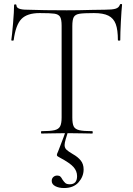

<svg xmlns="http://www.w3.org/2000/svg" viewBox="-20 -674 672 969"><path d="M49 -471Q49 -469 43 -469Q37 -469 37 -471Q41 -498 46 -557.5Q51 -617 51 -647Q51 -652 57 -652Q63 -652 63 -647Q63 -625 116 -625Q202 -622 317 -622Q376 -622 442 -624L510 -625Q546 -625 563 -630Q580 -635 585 -650Q586 -654 591 -654Q596 -654 596 -650Q593 -622 590 -564.5Q587 -507 587 -471Q587 -469 581 -469Q575 -469 575 -471Q575 -524 564 -553Q553 -582 527 -595Q501 -608 454 -608Q402 -608 381 -604.5Q360 -601 352.5 -588Q345 -575 345 -542V-81Q345 -50 352 -36Q359 -22 380 -17Q401 -12 446 -12Q448 -12 448 -6Q448 0 446 0Q413 0 394 -1L317 -2L244 -1Q224 0 189 0Q187 0 187 -6Q187 -12 189 -12Q234 -12 255 -17Q276 -22 283.5 -36.5Q291 -51 291 -81V-544Q291 -577 283 -589.5Q275 -602 254.5 -605Q234 -608 180 -608Q117 -608 88 -578Q59 -548 49 -471ZM306 58Q306 72 315 81Q324 90 348 104Q373 118 387.5 136Q402 154 402 181Q402 217 376.5 246Q351 275 303 275Q277 275 259 265.5Q241 256 241 239Q241 227 249 219.5Q257 212 269 212Q279 212 284.5 217Q290 222 295 232Q303 244 310 250Q317 256 332 256Q369 256 369 215Q369 189 350.5 168.5Q332 148 283 122Q275 118 271 115Q267 112 267 108Q267 103 273 91L301 18Q302 15 314 -19L326 -18Q318 7 312 27Q306 47 306 58Z"/></svg>

Font: Cormorant Unicase Light
Style: Regular
Weight: 300
Designer: Christian Thalmann (Catharsis Fonts)
Foundry: Catharsis Fonts
Version: Version 4.000